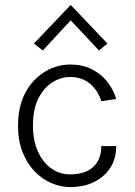

<svg xmlns="http://www.w3.org/2000/svg" viewBox="-20 -747 549 778"><path d="M265 11Q225 11 187.2 -5.5Q149.5 -22 119.2 -53.8Q89 -85.5 71 -132Q53 -178.5 53 -238.5Q53 -292 67 -334Q81 -376 105.2 -406.2Q129.5 -436.5 161 -456Q209.5 -485.5 265 -485.5Q313.5 -485.5 351 -467Q388.5 -448.5 413.8 -417Q439 -385.5 451 -346L390.5 -337Q376.5 -381.5 344.2 -408.2Q312 -435 264 -435Q227 -435 192.5 -413.5Q158 -392 135.8 -348.5Q113.5 -305 113.5 -238.5Q113.5 -178.5 133.2 -134Q153 -89.5 187 -65Q221 -40.5 264 -40.5Q325.5 -40.5 358 -70.8Q390.5 -101 390.5 -155H451Q451 -80.5 399 -34.8Q347 11 265 11ZM381 -542.5 266.5 -664.5 153.5 -542.5 117.5 -570.5 266.5 -727 415.5 -570.5Z"/></svg>

Font: Betina Sans Light
Style: Regular
Weight: 300
Designer: Jonathan Pinhorn (font) & Cristiano Sobral (main changes)
Version: Version 2.001;October 6, 2020;FontCreator 13.0.0.2681 64-bit